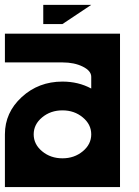

<svg xmlns="http://www.w3.org/2000/svg" viewBox="-20 -762 567 782"><path d="M156.2 -664.1V-742.2H351.6L234.4 -664.1ZM234.4 -117.2Q282.7 -117.2 317.1 -145.8Q351.6 -174.3 351.6 -214.8Q351.6 -255.4 317.1 -283.9Q282.7 -312.5 234.4 -312.5Q186 -312.5 151.6 -283.9Q117.2 -255.4 117.2 -214.8Q117.2 -174.3 151.6 -145.8Q186 -117.2 234.4 -117.2ZM468.8 0H0V-214.8Q0 -303.7 68.6 -366.7Q137.2 -429.7 234.4 -429.7Q299.3 -429.7 351.6 -401.4V-449.2Q351.6 -473.6 317.1 -490.7Q282.7 -507.8 234.4 -507.8H0V-625H468.8Z"/></svg>

Font: Leporid
Style: Regular
Weight: 400
Designer: GGBotNet
Foundry: GGBotNet
Version: 1.00